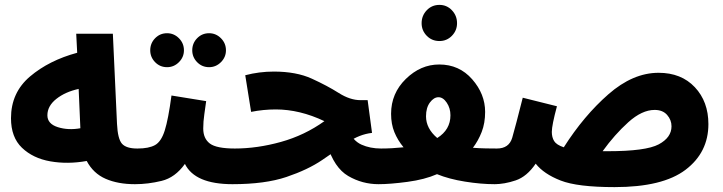

<svg xmlns="http://www.w3.org/2000/svg" viewBox="-20 -749 2958 786"><path d="M613 -70Q613 -99 595.5 -120Q578 -141 542 -141Q497 -141 479.5 -160.5Q462 -180 459 -242L442 -611H292L296 -533Q181 -502 103 -436Q25 -370 25 -265Q25 -187 70 -144Q115 -101 186 -88.5Q257 -76 335 -90Q362 -39 412.5 -17Q463 5 532 5Q613 5 613 -70ZM174 -277Q174 -315 210.5 -344Q247 -373 302 -385L309 -224Q259 -215 216.5 -228.5Q174 -242 174 -277Z M1013 -70Q1013 -99 995.5 -120Q978 -141 942 -141Q866 -141 839 -161.5Q812 -182 812 -223Q812 -251 816.5 -281.5Q821 -312 824 -335L682 -358Q669 -261 654.5 -215Q640 -169 614.5 -155Q589 -141 543 -141L533 5Q586 5 641.5 -8.5Q697 -22 737 -78Q778 5 932 5Q1013 5 1013 -70ZM836 -474Q864 -474 884.5 -494.5Q905 -515 905 -543Q905 -572 884.5 -592.5Q864 -613 836 -613Q807 -613 787 -592.5Q767 -572 767 -543Q767 -515 787 -494.5Q807 -474 836 -474ZM664 -474Q692 -474 712.5 -494.5Q733 -515 733 -543Q733 -572 712.5 -592.5Q692 -613 664 -613Q635 -613 615 -592.5Q595 -572 595 -543Q595 -515 615 -494.5Q635 -474 664 -474Z M1530 5Q1611 5 1611 -70Q1611 -99 1593.5 -120Q1576 -141 1540 -141Q1495 -141 1459.5 -157Q1424 -173 1403 -221L1319 -157Q1348 -62 1405.5 -28.5Q1463 5 1530 5ZM931 5Q1065 5 1152.5 -24.5Q1240 -54 1299 -94Q1358 -134 1404.5 -166.5Q1451 -199 1503 -205L1485 -339H1456Q1413 -339 1366.5 -368.5Q1320 -398 1256.5 -427Q1193 -456 1101 -456Q1041 -456 984 -441L1008 -291Q1058 -301 1109 -301Q1207 -301 1308 -253Q1227 -195 1130 -168Q1033 -141 941 -141Z M2086 -70Q2086 -99 2068 -120Q2050 -141 2015 -141Q1994 -141 1968.5 -141.5Q1943 -142 1916 -144Q1938 -173 1952 -209Q1966 -245 1966 -291Q1966 -364 1913 -424.5Q1860 -485 1778 -485Q1702 -485 1641.5 -426Q1581 -367 1581 -283Q1581 -241 1594.5 -208Q1608 -175 1632 -146Q1584 -141 1539 -141L1529 5Q1577 5 1648 -4.5Q1719 -14 1769 -36Q1818 -16 1883.5 -5.5Q1949 5 2005 5Q2043 5 2064.5 -16.5Q2086 -38 2086 -70ZM1724 -273Q1724 -308 1740 -329.5Q1756 -351 1775 -351Q1794 -351 1809 -328.5Q1824 -306 1824 -277Q1824 -218 1770 -184Q1724 -223 1724 -273ZM1779 -581Q1809 -581 1830 -602.5Q1851 -624 1851 -654Q1851 -685 1830 -707Q1809 -729 1779 -729Q1748 -729 1727 -707Q1706 -685 1706 -654Q1706 -624 1727 -602.5Q1748 -581 1779 -581Z M2880 -241Q2880 -333 2824.5 -392Q2769 -451 2676 -451Q2571 -451 2470.5 -363Q2370 -275 2288 -146Q2258 -156 2248.5 -171.5Q2239 -187 2239 -209Q2239 -236 2260 -314L2120 -349Q2090 -230 2077 -185.5Q2064 -141 2014 -141L2004 5Q2045 5 2091 -10.5Q2137 -26 2173 -79Q2206 -37 2275 -10Q2344 17 2496 17Q2693 17 2786.5 -54Q2880 -125 2880 -241ZM2660 -299Q2693 -299 2711 -278.5Q2729 -258 2729 -232Q2729 -186 2676.5 -158Q2624 -130 2468 -130Q2457 -130 2447 -130Q2496 -198 2552 -248.5Q2608 -299 2660 -299Z"/></svg>

Font: Noto Sans Arabic Condensed Extra
Style: Regular
Weight: 800
Width: 3
Designer: Nadine Chahine - Monotype Design Team
Foundry: Monotype Imaging Inc.
Version: Version 1.902